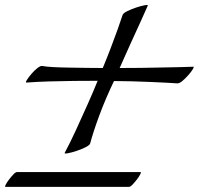

<svg xmlns="http://www.w3.org/2000/svg" viewBox="-56 -634 798 751"><path d="M197 -36Q218 -75 241 -125Q264 -175 286.5 -225.5Q309 -276 326 -318Q284 -318 234 -317.5Q184 -317 135 -315.5Q86 -314 47 -311Q43 -311 49 -321Q55 -331 66.5 -344.5Q78 -358 90 -367.5Q102 -377 109 -376Q124 -373 153 -371.5Q182 -370 216.5 -369.5Q251 -369 285 -368.5Q319 -368 346 -368Q361 -404 376.5 -444.5Q392 -485 404.5 -520Q417 -555 423 -574Q425 -582 441 -590Q457 -598 476.5 -604.5Q496 -611 510 -613.5Q524 -616 522 -612Q513 -591 494.5 -550.5Q476 -510 454 -462Q432 -414 412 -368Q451 -368 494 -368.5Q537 -369 578 -370Q619 -371 651.5 -371.5Q684 -372 700 -373Q704 -373 698 -363Q692 -353 680.5 -340Q669 -327 657 -317Q645 -307 637 -308Q623 -309 594.5 -310.5Q566 -312 530.5 -313.5Q495 -315 458 -316Q421 -317 390 -317L387 -311Q375 -286 360.5 -252.5Q346 -219 333 -184Q320 -149 310.5 -119.5Q301 -90 297 -74Q296 -67 279.5 -58.5Q263 -50 243 -43.5Q223 -37 209 -34.5Q195 -32 197 -36ZM-35 97Q-38 97 -33.5 88Q-29 79 -20.5 68Q-12 57 -3.5 48Q5 39 11 39H494Q497 39 492.5 48Q488 57 479.5 68Q471 79 462.5 88Q454 97 448 97Z"/></svg>

Font: Playball
Style: Regular
Weight: 400
Designer: Robert E. Leuschke
Foundry: Robert E. Leuschke
Version: Version 1.010